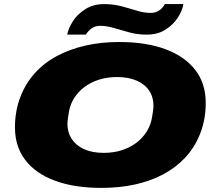

<svg xmlns="http://www.w3.org/2000/svg" viewBox="-20 -905 1048 937"><path d="M476 12Q343 12 248.5 -23Q154 -58 103.5 -124Q53 -190 53 -283Q53 -362 78.5 -429.5Q104 -497 150 -548Q195 -598 257.5 -631.5Q320 -665 396.5 -682.5Q473 -700 561 -700Q694 -700 788.5 -664.5Q883 -629 933.5 -563Q984 -497 984 -403Q984 -323 957.5 -254.5Q931 -186 883 -135Q838 -87 776 -54Q714 -21 638 -4.5Q562 12 476 12ZM486 -159Q533 -159 573 -171.5Q613 -184 644.5 -207.5Q676 -231 696 -263Q716 -295 722 -333Q724 -346 725.5 -355Q727 -364 727.5 -370Q728 -376 728.5 -380.5Q729 -385 729 -389Q729 -431 708 -462.5Q687 -494 647 -511.5Q607 -529 551 -529Q504 -529 464 -516.5Q424 -504 393 -481Q362 -458 342 -426.5Q322 -395 316 -357Q314 -344 312.5 -335Q311 -326 310.5 -319.5Q310 -313 309.5 -309Q309 -305 309 -301Q309 -259 330 -227Q351 -195 390.5 -177Q430 -159 486 -159ZM308 -736Q314 -768 336.5 -802.5Q359 -837 397.5 -861Q436 -885 488 -885Q533 -885 572.5 -874.5Q612 -864 647.5 -853Q683 -842 716 -842Q739 -842 757 -854Q775 -866 784 -885H875Q870 -853 847.5 -818.5Q825 -784 787 -760Q749 -736 696 -736Q651 -736 611 -747Q571 -758 535.5 -768.5Q500 -779 468 -779Q445 -779 427.5 -766.5Q410 -754 399 -736Z"/></svg>

Font: Archivo Expanded Black
Style: Italic
Weight: 900
Width: 7
Italic angle: -10°
Designer: Hector Gatti
Foundry: Omnibus-Type
Version: Version 2.001